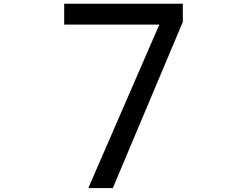

<svg xmlns="http://www.w3.org/2000/svg" viewBox="-20 -866 1310 1018"><path d="M448.2 131.3 824.7 -735.4H320.3V-846.2H949.2V-749.5L578.1 131.3Z"/></svg>

Font: Noto Emoji
Style: Regular
Weight: 400
Monospace: yes
Designer: Monotype Design Team
Foundry: Monotype Imaging Inc.
Version: Version 1.05 uh